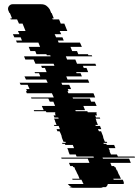

<svg xmlns="http://www.w3.org/2000/svg" viewBox="-20 -806 660 910"><path d="M592 -54 600 -34H503L509 -19H521L523 -14H527L533 1H535L543 21H544L553 41H517L519 46H562L565 53Q567 58 567 62L566 66H491Q489 76 481 81H468Q464 84 457 84H326Q316 84 308 81H321Q314 79 309.5 74.5Q305 70 301 66H376Q372 60 370 54L366 46H324L322 41H357L349 21H348L339 1H338L332 -14H327L325 -19H313L307 -34H404L396 -54H272L270 -59H425L423 -64H343L339 -74H310L304 -89H305L299 -104H331L325 -119H290L287 -124H276L274 -129H292L290 -134H281L273 -154H274L271 -159H273L267 -174L262 -184H252L248 -194H264L258 -209H238L235 -214H248L240 -234H241L236 -244H258L256 -249H238L234 -259H244L240 -269H243L241 -274H200L197 -279H142L140 -284H187L178 -304H241L233 -324H216L209 -339H129L127 -344H235L226 -364H107L103 -374H108L104 -384H120L111 -404H78L73 -414H206L199 -429H103L96 -444H171L165 -459H146L144 -464H201L193 -484H179L175 -494H238L234 -504H148L139 -524H100L94 -539H220L218 -544H202L200 -549H153L147 -564H124L116 -584H170L162 -604H60L56 -614H84L78 -629H48L41 -644H72L65 -659H101L87 -694H70L61 -714H31L29 -719H37L27 -744H25L20 -755Q18 -760 18 -764Q18 -773 24.5 -779.5Q31 -786 40 -786H174Q190 -786 199.5 -779Q209 -772 214 -764Q217 -760 218 -756L223 -744H225L235 -719H227L230 -714H260L268 -694H285L299 -659H263L270 -644H239L246 -629H276L282 -614H254L258 -604H359L368 -584H314L322 -564H345L351 -549H397L399 -544H415L417 -539H292L298 -524H337L345 -504H432L436 -494H373L377 -484H390L398 -464H341L343 -459H362L368 -444H294L300 -429H397L403 -414H271L275 -404H308L317 -384H301L305 -374H300L304 -364H423L431 -344H324L326 -339H406L412 -324H429L438 -304H375L383 -284H337L339 -279H394L396 -274H437L439 -269H436L440 -259H431L435 -249H453L455 -244H433L437 -234H436L444 -214H432L434 -209H454L460 -194H444L449 -184H459L469 -159H468L470 -154H469L477 -134H486L488 -129H470L472 -124H484L486 -119H521L527 -104H495L501 -89H499L506 -74H534L539 -64H618L620 -59H466L468 -54Z"/></svg>

Font: Rubik Glitch
Style: Regular
Weight: 400
Designer: Hubert and Fischer, NaN
Foundry: Hubert and Fischer, NaN
Version: Version 2.200